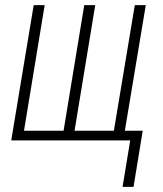

<svg xmlns="http://www.w3.org/2000/svg" viewBox="-20 -550 640 752"><path d="M460 182 490 0H24L112 -530H155L74 -38H229L310 -530H353L272 -38H426L508 -530H551L469 -38H539L503 182Z"/></svg>

Font: Iosevka Curly XLtExObl
Style: Regular
Weight: 200
Width: 7
Italic angle: -9°
Monospace: yes
Designer: Belleve Invis
Foundry: Belleve Invis
Version: Version 11.0.1; ttfautohint (v1.8.3)